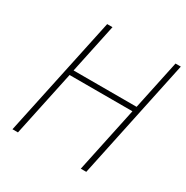

<svg xmlns="http://www.w3.org/2000/svg" viewBox="-161 -835 942 971"><g transform="rotate(30 310.0 -350.0)"><path d="M528 -412H160L221 -700H190L41 0H73L154 -382H521L440 0H472L620 -700H589Z"/></g></svg>

Font: Advent Pro ExtraLight
Style: Italic
Weight: 250
Italic angle: -12°
Version: Version 3.000